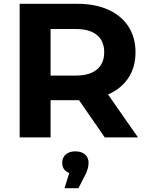

<svg xmlns="http://www.w3.org/2000/svg" viewBox="-20 -720 775 1006"><path d="M529 0 394 -195H386H245V0H83V-700H386Q479 -700 547.5 -669Q616 -638 653 -581Q690 -524 690 -446Q690 -368 652.5 -311.5Q615 -255 546 -225L703 0ZM377 -568H245V-324H377Q450 -324 488 -356Q526 -388 526 -446Q526 -505 488 -536.5Q450 -568 377 -568ZM444 133Q444 164 426 198L391 266H318L343 186Q325 180 315.5 166.5Q306 153 306 133Q306 106 324.5 89.5Q343 73 375 73Q407 73 425.5 89.5Q444 106 444 133Z"/></svg>

Font: Idrija
Style: Bold
Weight: 700
Designer: Julieta Ulanovsky
Foundry: Julieta Ulanovsky
Version: Version 7.200